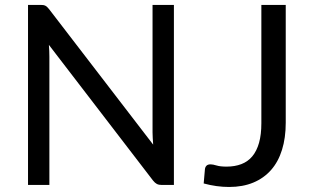

<svg xmlns="http://www.w3.org/2000/svg" viewBox="-20 -736 1241 764"><path d="M672 -716.5V0H623.5Q612 0 604.2 -4Q596.5 -8 589 -17.5L174.5 -557.5Q175.5 -545 176 -533Q176.5 -521 176.5 -510.5V0H91.5V-716.5H141.5Q148 -716.5 152.5 -715.8Q157 -715 160.5 -713.2Q164 -711.5 167.5 -708.2Q171 -705 175 -700L589.5 -160.5Q588.5 -173.5 587.8 -185.8Q587 -198 587 -209V-716.5ZM1117 -247.5Q1117 -187.5 1102.2 -140Q1087.5 -92.5 1058.8 -59.8Q1030 -27 988 -9.5Q946 8 891.5 8Q842 8 790.5 -6Q791.5 -20.5 793 -34.8Q794.5 -49 795.5 -63Q796.5 -71.5 801.8 -76.8Q807 -82 818 -82Q827 -82 841.8 -77.5Q856.5 -73 881.5 -73Q914.5 -73 940.5 -83Q966.5 -93 984 -114Q1001.5 -135 1010.8 -167.8Q1020 -200.5 1020 -245.5V-716.5H1117Z"/></svg>

Font: Lato
Style: Regular
Weight: 400
Designer: Lukasz Dziedzic with Adam Twardoch and Botio Nikoltchev
Foundry: tyPoland Lukasz Dziedzic
Version: Version 2.015; 2015-08-06; http://www.latofonts.com/